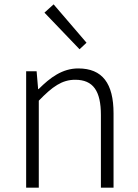

<svg xmlns="http://www.w3.org/2000/svg" viewBox="-20 -861 632 881"><path d="M100 0H158V-399C220 -463 264 -495 325 -495C408 -495 443 -443 443 -333V0H501V-341C501 -478 450 -547 339 -547C266 -547 210 -505 157 -452H155L148 -534H100ZM345 -635 377 -665 226 -841 184 -803Z"/></svg>

Font: GenYoGothic2 TW L
Style: Regular
Weight: 300
Version: Version 2.100;PS 2.1;hotconv 16.6.51;makeotf.lib2.5.65220 DE